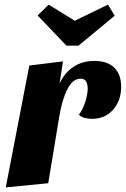

<svg xmlns="http://www.w3.org/2000/svg" viewBox="-20 -794 545 832"><path d="M5 18 107 -510 253 -528 238 -432Q260 -479 298.5 -504.5Q337 -530 389 -530Q446 -530 475.5 -500.5Q505 -471 505 -418Q505 -358 470 -318.5Q435 -279 379 -279Q364 -279 347.5 -283Q331 -287 322 -297Q338 -318 349 -351Q360 -384 360 -411Q360 -428 353.5 -440.5Q347 -453 329 -453Q295 -453 272 -407.5Q249 -362 237 -290L189 0ZM268 -596 143 -727 191 -774 304 -704 448 -774 477 -726 320 -596Z"/></svg>

Font: Sansita Swashed
Style: Bold
Weight: 700
Designer: Pablo Cosgaya
Foundry: Omnibus-Type
Version: Version 1.003; ttfautohint (v1.8.3)